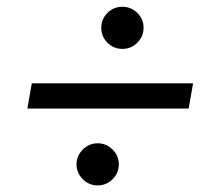

<svg xmlns="http://www.w3.org/2000/svg" viewBox="-20 -632 626 572"><path d="M61.5 -308.6 74.7 -383.8H555.2L542 -308.6ZM344.7 -486.3Q318.4 -486.3 300 -504.9Q281.7 -523.4 281.7 -549.3Q281.7 -575.2 300 -593.5Q318.4 -611.8 344.7 -611.8Q370.6 -611.8 389.2 -593.5Q407.7 -575.2 407.7 -549.3Q407.7 -523.4 389.2 -504.9Q370.6 -486.3 344.7 -486.3ZM271 -79.6Q245.1 -79.6 226.6 -98.1Q208 -116.7 208 -142.1Q208 -168 226.6 -186.5Q245.1 -205.1 271 -205.1Q296.9 -205.1 315.4 -186.5Q334 -168 334 -142.1Q334 -116.7 315.4 -98.1Q296.9 -79.6 271 -79.6Z"/></svg>

Font: Cascadia Code NF SemiLight
Style: Italic
Weight: 350
Italic angle: -10°
Monospace: yes
Designer: Aaron Bell
Foundry: Saja Typeworks
Version: Version 2404.023; ttfautohint (v1.8.4)